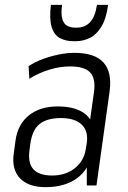

<svg xmlns="http://www.w3.org/2000/svg" viewBox="-20 -765 529 792"><path d="M338 -175 368 -387Q375 -442 351.5 -466.5Q328 -491 269 -491Q227 -491 183 -477.5Q139 -464 101 -440L98 -492Q123 -509 155.5 -521Q188 -533 222 -540Q256 -547 287 -547Q371 -547 407 -507Q443 -467 432 -387L378 0H338ZM168 7Q97 7 62 -30Q27 -67 37 -134L44 -185Q53 -252 99 -289Q145 -326 218 -326Q297 -326 336.5 -290.5Q376 -255 366 -188L359 -136Q349 -68 298.5 -30.5Q248 7 168 7ZM195 -41Q251 -41 289 -71.5Q327 -102 334 -151L338 -175Q345 -224 317 -251Q289 -278 231 -278Q175 -278 144 -254Q113 -230 105 -171L102 -148Q94 -93 117.5 -67Q141 -41 195 -41ZM283 -595Q251 -595 227 -608Q203 -621 193 -654Q183 -687 190 -745H236Q231 -707 237 -686.5Q243 -666 257.5 -658.5Q272 -651 289 -651H297Q331 -651 352 -674Q373 -697 380 -745H426Q418 -687 398 -654.5Q378 -622 350.5 -608.5Q323 -595 292 -595Z"/></svg>

Font: Pathway Extreme SemiCondensed ExtraLight
Style: Italic
Weight: 250
Width: 4
Italic angle: -8°
Version: Version 1.001;gftools[0.9.26]